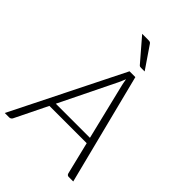

<svg xmlns="http://www.w3.org/2000/svg" viewBox="-285 -1037 1154 1154"><g transform="rotate(45 292.0 -460.0)"><path d="M0 0ZM558.5 0H520Q513 0 509 -3.8Q505 -7.5 503.5 -13L453 -220H136L34.5 -13Q32 -7.5 26.5 -3.8Q21 0 14.5 0H-23.5L329.5 -707.5H379ZM154 -256.5H444L356.5 -616.5Q354.5 -625.5 352.5 -636.2Q350.5 -647 348.5 -659Q343.5 -647 338.8 -636Q334 -625 330 -616ZM273 -920.5Q284.5 -920.5 290 -918.8Q295.5 -917 300 -909.5L394.5 -771H364Q358.5 -771 354.8 -772Q351 -773 347.5 -777L224 -920.5Z"/></g></svg>

Font: Lato Light
Style: Italic
Weight: 300
Italic angle: -7°
Designer: Lukasz Dziedzic
Foundry: tyPoland Lukasz Dziedzic
Version: Version 2.007; 2014-02-27